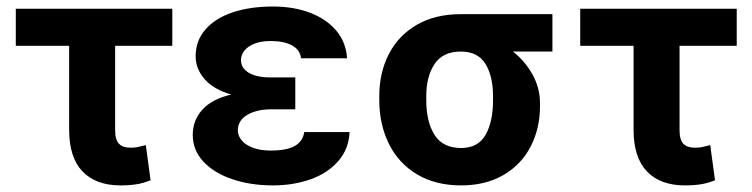

<svg xmlns="http://www.w3.org/2000/svg" viewBox="-20 -557 2300 587"><path d="M506.8 -417H332V-159.2Q332 -129.4 343.8 -117.4Q355.5 -105.5 377.9 -105.5Q392.1 -105.5 398.7 -106.9Q405.3 -108.4 425.8 -113.3L440.4 -5.9Q418.9 2.9 397.9 6.3Q377 9.8 348.6 9.8Q272.9 9.8 232.2 -33Q191.4 -75.7 191.4 -160.2V-417H28.3V-530.3H506.8Z M687 -268.1Q633.3 -283.2 605.7 -314.9Q578.1 -346.7 578.1 -384.8Q578.1 -432.6 608.2 -467Q638.2 -501.5 691.7 -519.3Q745.1 -537.1 814.5 -537.1Q877.4 -537.1 927.7 -518.1Q978 -499 1008.1 -463.4Q1038.1 -427.7 1041 -378.9H900.4Q897.5 -404.8 872.8 -418.2Q848.1 -431.6 807.6 -431.6Q778.8 -431.6 758.3 -423.6Q737.8 -415.5 727.3 -402.3Q716.8 -389.2 716.8 -373Q716.8 -348.6 740.7 -334.5Q764.6 -320.3 807.6 -320.3H882.8V-222.7H807.6Q765.6 -222.7 736.6 -206.1Q707.5 -189.5 707 -158.2Q707.5 -141.1 719.5 -127.2Q731.4 -113.3 753.9 -105Q776.4 -96.7 807.6 -96.7Q856.4 -96.7 881.3 -110.8Q906.2 -125 910.2 -153.3H1048.8Q1046.4 -101.6 1014.4 -64.7Q982.4 -27.8 929.9 -9Q877.4 9.8 814.5 9.8Q745.6 9.8 689.7 -9.3Q633.8 -28.3 601.6 -63.2Q569.3 -98.1 569.3 -144.5Q569.3 -189 598.4 -221.4Q627.4 -253.9 687 -268.1Z M1388.7 -513.7H1668.9V-399.4H1548.3Q1585.4 -370.1 1608.2 -328.9Q1630.9 -287.6 1630.9 -242.2V-232.4Q1630.9 -164.1 1602.3 -108.9Q1573.7 -53.7 1519.3 -22Q1464.8 9.8 1389.6 9.8Q1311.5 9.8 1255.1 -23.9Q1198.7 -57.6 1169.2 -116.9Q1139.6 -176.3 1139.6 -251V-262.7Q1139.6 -335 1168.9 -391.8Q1198.2 -448.7 1254.4 -481.2Q1310.5 -513.7 1388.7 -513.7ZM1389.6 -104.5Q1441.4 -104.5 1464.4 -144.5Q1487.3 -184.6 1487.3 -251V-262.7Q1487.3 -324.2 1464.1 -361.8Q1440.9 -399.4 1388.7 -399.4Q1334 -399.4 1308.6 -361.3Q1283.2 -323.2 1283.2 -262.7V-251Q1283.2 -184.6 1308.6 -144.5Q1334 -104.5 1389.6 -104.5Z M2232.4 -417H2057.6V-159.2Q2057.6 -129.4 2069.3 -117.4Q2081.1 -105.5 2103.5 -105.5Q2117.7 -105.5 2124.3 -106.9Q2130.9 -108.4 2151.4 -113.3L2166 -5.9Q2144.5 2.9 2123.5 6.3Q2102.5 9.8 2074.2 9.8Q1998.5 9.8 1957.8 -33Q1917 -75.7 1917 -160.2V-417H1753.9V-530.3H2232.4Z"/></svg>

Font: WEMIX Pretendard
Style: Bold
Weight: 700
Designer: Base glyphs from Inter by Rasmus Andersson; Hangeul glyphs from Noto Sans CJK(Source Han Sans) by Jang Soo-young and Kan
Foundry: Kil Hyung-jin
Version: Version 1.000